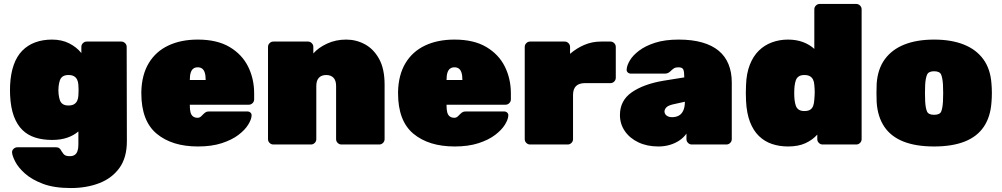

<svg xmlns="http://www.w3.org/2000/svg" viewBox="-20 -730 5060 970"><path d="M338 220Q253 220 196.5 198.5Q140 177 106 146.5Q72 116 57 86.5Q42 57 41 41Q40 30 48.5 22Q57 14 68 14H263Q274 14 280.5 19.5Q287 25 291 34Q296 42 301 48Q306 54 313.5 56.5Q321 59 333 59Q348 59 357.5 52.5Q367 46 371.5 33Q376 20 376 0V-66Q353 -46 320 -34.5Q287 -23 243 -23Q196 -23 158 -35Q120 -47 93 -73.5Q66 -100 50 -143Q34 -186 31 -249Q30 -275 31 -300Q34 -359 49.5 -402.5Q65 -446 92.5 -474Q120 -502 158 -516Q196 -530 243 -530Q292 -530 329.5 -511Q367 -492 391 -462V-493Q391 -504 399 -512Q407 -520 418 -520H593Q604 -520 612 -512Q620 -504 620 -493L621 -17Q621 67 583 119Q545 171 481 195.5Q417 220 338 220ZM326 -197Q343 -197 353.5 -203Q364 -209 369.5 -220Q375 -231 376 -247Q377 -255 377 -274.5Q377 -294 376 -301Q375 -317 369.5 -328Q364 -339 353.5 -345Q343 -351 326 -351Q308 -351 297.5 -344Q287 -337 282.5 -324Q278 -311 276 -293Q274 -274 276 -255Q278 -237 282.5 -224Q287 -211 297.5 -204Q308 -197 326 -197Z M980 10Q849 10 771.5 -54.5Q694 -119 694 -259Q694 -261 694 -263Q694 -265 694 -266Q696 -352 731.5 -411Q767 -470 830.5 -500Q894 -530 979 -530Q1077 -530 1140 -492.5Q1203 -455 1233.5 -393.5Q1264 -332 1264 -258V-228Q1264 -217 1256 -209Q1248 -201 1237 -201H939Q939 -200 939 -199Q939 -198 939 -196Q939 -176 942.5 -162.5Q946 -149 955 -142Q964 -135 978 -135Q984 -135 988.5 -137Q993 -139 997.5 -143.5Q1002 -148 1007 -153Q1016 -162 1022 -164.5Q1028 -167 1040 -167H1229Q1239 -167 1245.5 -161Q1252 -155 1251 -145Q1250 -126 1233.5 -99.5Q1217 -73 1184 -48Q1151 -23 1100 -6.5Q1049 10 980 10ZM939 -326H1019V-327Q1019 -349 1014.5 -363Q1010 -377 1001 -383.5Q992 -390 979 -390Q966 -390 957 -383.5Q948 -377 943.5 -363Q939 -349 939 -327Z M1361 0Q1350 0 1342 -8Q1334 -16 1334 -27V-493Q1334 -504 1342 -512Q1350 -520 1361 -520H1536Q1547 -520 1555 -512Q1563 -504 1563 -493V-460Q1588 -489 1632 -509.5Q1676 -530 1729 -530Q1780 -530 1824 -506Q1868 -482 1895.5 -432Q1923 -382 1923 -303V-27Q1923 -16 1915 -8Q1907 0 1896 0H1705Q1694 0 1686 -8Q1678 -16 1678 -27V-296Q1678 -323 1665 -337Q1652 -351 1628 -351Q1604 -351 1591 -337Q1578 -323 1578 -296V-27Q1578 -16 1570 -8Q1562 0 1551 0Z M2277 10Q2146 10 2068.5 -54.5Q1991 -119 1991 -259Q1991 -261 1991 -263Q1991 -265 1991 -266Q1993 -352 2028.5 -411Q2064 -470 2127.5 -500Q2191 -530 2276 -530Q2374 -530 2437 -492.5Q2500 -455 2530.5 -393.5Q2561 -332 2561 -258V-228Q2561 -217 2553 -209Q2545 -201 2534 -201H2236Q2236 -200 2236 -199Q2236 -198 2236 -196Q2236 -176 2239.5 -162.5Q2243 -149 2252 -142Q2261 -135 2275 -135Q2281 -135 2285.5 -137Q2290 -139 2294.5 -143.5Q2299 -148 2304 -153Q2313 -162 2319 -164.5Q2325 -167 2337 -167H2526Q2536 -167 2542.5 -161Q2549 -155 2548 -145Q2547 -126 2530.5 -99.5Q2514 -73 2481 -48Q2448 -23 2397 -6.5Q2346 10 2277 10ZM2236 -326H2316V-327Q2316 -349 2311.5 -363Q2307 -377 2298 -383.5Q2289 -390 2276 -390Q2263 -390 2254 -383.5Q2245 -377 2240.5 -363Q2236 -349 2236 -327Z M2658 0Q2647 0 2639 -8Q2631 -16 2631 -27V-493Q2631 -504 2639 -512Q2647 -520 2658 -520H2833Q2844 -520 2852 -512Q2860 -504 2860 -493V-458Q2892 -486 2931.5 -503Q2971 -520 3016 -520H3064Q3075 -520 3083 -512Q3091 -504 3091 -493V-337Q3091 -326 3083 -318Q3075 -310 3064 -310H2935Q2905 -310 2890 -295Q2875 -280 2875 -250V-27Q2875 -16 2867 -8Q2859 0 2848 0Z M3306 10Q3249 10 3205 -11Q3161 -32 3136.5 -68Q3112 -104 3112 -149Q3112 -222 3171.5 -263.5Q3231 -305 3331 -322L3437 -339V-340Q3437 -366 3432.5 -378Q3428 -390 3407 -390Q3393 -390 3384.5 -384.5Q3376 -379 3366 -369Q3355 -358 3338 -358H3168Q3158 -358 3151.5 -364Q3145 -370 3146 -380Q3147 -399 3162 -424.5Q3177 -450 3208.5 -474Q3240 -498 3289.5 -514Q3339 -530 3409 -530Q3477 -530 3527.5 -515.5Q3578 -501 3611 -473.5Q3644 -446 3660.5 -405.5Q3677 -365 3677 -314V-27Q3677 -16 3669 -8Q3661 0 3650 0H3475Q3464 0 3456 -8Q3448 -16 3448 -27V-55Q3434 -35 3412.5 -20.5Q3391 -6 3364 2Q3337 10 3306 10ZM3375 -138Q3395 -138 3409.5 -146Q3424 -154 3432 -171.5Q3440 -189 3440 -215V-216L3381 -203Q3355 -197 3346 -187Q3337 -177 3337 -166Q3337 -159 3341.5 -152.5Q3346 -146 3354.5 -142Q3363 -138 3375 -138Z M3961 10Q3918 10 3880.5 -2.5Q3843 -15 3814.5 -42.5Q3786 -70 3769 -114Q3752 -158 3749 -221Q3748 -244 3748 -261Q3748 -278 3749 -300Q3751 -359 3768 -402.5Q3785 -446 3813.5 -474Q3842 -502 3880 -516Q3918 -530 3961 -530Q4003 -530 4036.5 -517.5Q4070 -505 4094 -483V-683Q4094 -694 4102 -702Q4110 -710 4121 -710H4306Q4317 -710 4325 -702Q4333 -694 4333 -683V-27Q4333 -16 4325 -8Q4317 0 4306 0H4136Q4125 0 4117 -8Q4109 -16 4109 -27V-50Q4085 -23 4049 -6.5Q4013 10 3961 10ZM4044 -169Q4063 -169 4073.5 -176Q4084 -183 4088.5 -196Q4093 -209 4094 -227Q4096 -250 4096 -264.5Q4096 -279 4094 -301Q4093 -317 4087.5 -328Q4082 -339 4071.5 -345Q4061 -351 4044 -351Q4026 -351 4015.5 -344Q4005 -337 4000.5 -324Q3996 -311 3994 -293Q3991 -260 3994 -227Q3996 -209 4000.5 -196Q4005 -183 4015.5 -176Q4026 -169 4044 -169Z M4699 10Q4607 10 4544 -15Q4481 -40 4447.5 -90Q4414 -140 4409 -213Q4408 -236 4408 -260.5Q4408 -285 4409 -307Q4414 -381 4450 -430.5Q4486 -480 4549 -505Q4612 -530 4699 -530Q4786 -530 4849 -505Q4912 -480 4948 -430.5Q4984 -381 4989 -307Q4991 -285 4991 -260.5Q4991 -236 4989 -213Q4984 -140 4950.5 -90Q4917 -40 4854 -15Q4791 10 4699 10ZM4699 -150Q4728 -150 4735 -166.5Q4742 -183 4744 -218Q4745 -233 4745 -260Q4745 -287 4744 -302Q4742 -335 4735 -352.5Q4728 -370 4699 -370Q4671 -370 4663.5 -352.5Q4656 -335 4654 -302Q4653 -287 4653 -260Q4653 -233 4654 -218Q4656 -183 4663.5 -166.5Q4671 -150 4699 -150Z"/></svg>

Font: Rubik Light Black
Style: Regular
Weight: 900
Version: Version 2.104